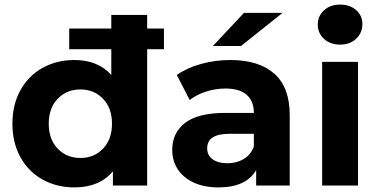

<svg xmlns="http://www.w3.org/2000/svg" viewBox="-20 -807 1650 835"><path d="M620 -742V0H471V-62Q413 8 303 8Q227 8 165.5 -26Q104 -60 69 -123Q34 -186 34 -269Q34 -352 69 -415Q104 -478 165.5 -512Q227 -546 303 -546Q406 -546 464 -481V-742ZM467 -269Q467 -337 428 -377.5Q389 -418 330 -418Q270 -418 231 -377.5Q192 -337 192 -269Q192 -201 231 -160.5Q270 -120 330 -120Q389 -120 428 -160.5Q467 -201 467 -269ZM281 -683H693V-593H281Z M1240 -307V0H1094V-67Q1050 8 930 8Q868 8 822.5 -13Q777 -34 753 -71Q729 -108 729 -155Q729 -230 785.5 -273Q842 -316 960 -316H1084Q1084 -367 1053 -394.5Q1022 -422 960 -422Q917 -422 875.5 -408.5Q834 -395 805 -372L749 -481Q793 -512 854.5 -529Q916 -546 981 -546Q1106 -546 1173 -486.5Q1240 -427 1240 -307ZM1084 -170V-225H977Q881 -225 881 -162Q881 -132 904.5 -114.5Q928 -97 969 -97Q1009 -97 1040 -115.5Q1071 -134 1084 -170ZM1041 -751H1209L1028 -607H906Z M1381 -538H1537V0H1381ZM1362 -700Q1362 -737 1389 -762Q1416 -787 1459 -787Q1502 -787 1529 -763Q1556 -739 1556 -703Q1556 -664 1529 -638.5Q1502 -613 1459 -613Q1416 -613 1389 -638Q1362 -663 1362 -700Z"/></svg>

Font: APTA Sans Regular
Style: Bold Italic
Weight: 700
Version: Version 7.200